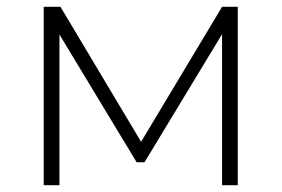

<svg xmlns="http://www.w3.org/2000/svg" viewBox="-20 -542 824 562"><path d="M676 -522V0H630V-442L403 -67H380L154 -441V0H108V-522H157L393 -127L630 -522Z"/></svg>

Font: Montserrat Atlas Light
Style: Regular
Weight: 300
Designer: Julieta Ulanovsky
Foundry: Julieta Ulanovsky
Version: Version 7.200